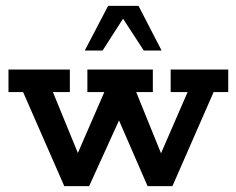

<svg xmlns="http://www.w3.org/2000/svg" viewBox="-20 -637 809 657"><path d="M200 0 59 -322H9V-399H219V-322H161L261 -78H231L337 -322H279V-399H503V-322H446L545 -78H516L622 -322H564V-399H761V-322H711L570 0H485L375 -253H400L285 0ZM270 -464 350 -617H454L533 -464H472L401 -573L331 -464Z"/></svg>

Font: Rokkitt SemiBold SemiBold
Style: Regular
Weight: 600
Version: Version 3.103